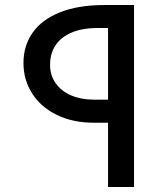

<svg xmlns="http://www.w3.org/2000/svg" viewBox="-20 -745 640 765"><path d="M410.5 -256H354Q270 -256 206.2 -287.2Q142.5 -318.5 108 -372.8Q73.5 -427 73.5 -494Q73.5 -562.5 109.8 -614.5Q146 -666.5 218.8 -695.8Q291.5 -725 397.5 -725H514V0H410.5ZM410.5 -348V-633.5H370.5Q308 -633.5 265.2 -615.2Q222.5 -597 201 -564.2Q179.5 -531.5 179.5 -487Q179.5 -444.5 202 -413Q224.5 -381.5 263.8 -364.8Q303 -348 353 -348Z"/></svg>

Font: JuliaMono SemiBoldItalic
Style: Regular
Weight: 600
Italic angle: -9°
Monospace: yes
Designer: cormullion
Foundry: corm
Version: Version 0.049; ttfautohint (v1.8.4)